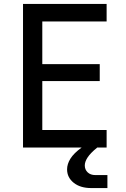

<svg xmlns="http://www.w3.org/2000/svg" viewBox="-20 -750 640 976"><path d="M97 0V-730H522V-641H195V-424H487V-338H195V-89H522V0H474L472 2Q440 28 425.5 50Q411 72 411 91Q411 112 425.5 126Q440 140 465 140H526V206H444Q388 206 354.5 179Q321 152 321 111Q321 84 338 56.5Q355 29 395 0Z"/></svg>

Font: Tiny Medium
Style: Regular
Weight: 500
Monospace: yes
Designer: Philipp Nurullin, Konstantin Bulenkov
Foundry: JetBrains
Version: Version 2.251; ttfautohint (v1.8.4.7-5d5b)